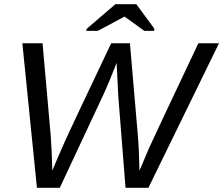

<svg xmlns="http://www.w3.org/2000/svg" viewBox="-20 -894 1062 914"><path d="M686.5 0H577.6L543 -437Q536.1 -571.3 535.2 -595.2Q498 -498 469.2 -437L264.6 0H155.8L86.4 -688H182.6L221.2 -251Q227.1 -175.3 229 -82Q267.6 -173.8 292.7 -229.5Q317.9 -285.2 509.3 -688H598.6L635.3 -259.8Q642.1 -184.6 643.6 -82L651.4 -99.1Q674.8 -155.3 689.5 -189Q704.1 -222.7 924.3 -688H1022.5ZM715.3 -756.8 713.4 -747.1H667L573.2 -814.9H572.3L445.8 -747.1H390.6L392.6 -756.8L529.3 -874H628.9Z"/></svg>

Font: Liberation Sans
Style: Italic
Weight: 400
Italic angle: -12°
Designer: Steve Matteson
Foundry: Ascender Corporation
Version: Version 2.1.5